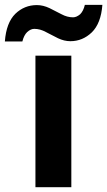

<svg xmlns="http://www.w3.org/2000/svg" viewBox="-69 -777 445 797"><path d="M227.1 0H78.1V-545.9H227.1ZM-48.8 -605Q-43 -682.6 -5.4 -719.7Q32.2 -755.9 84 -755.9Q109.9 -755.9 136.7 -743.2Q164.6 -728.5 186.5 -717.8Q210 -705.1 234.4 -705.1Q248.5 -705.1 263.7 -717.8Q277.3 -731.4 283.2 -756.8H356Q350.1 -679.7 312 -642.6Q273.9 -606 223.1 -606Q197.8 -606 171.9 -618.2Q137.7 -635.3 121.6 -644Q97.7 -657.2 73.2 -657.2Q58.6 -657.2 43.9 -644Q30.3 -630.9 23.9 -605Z"/></svg>

Font: Droid Sans Thai
Style: Bold
Weight: 700
Designer: Steve Matteson
Foundry: Ascender Corporation
Version: Version 1.00